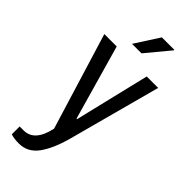

<svg xmlns="http://www.w3.org/2000/svg" viewBox="-288 -764 986 986"><g transform="rotate(45 205.0 -270.5)"><path d="M146 -591 231 -723H321L322 -720L215 -591ZM97 182Q61 182 38 174V117H67Q146 117 171 0L10 -526H100L216 -118H220L318 -526H401L267 -27Q241 71 201 126.5Q161 182 97 182Z"/></g></svg>

Font: Archivo Narrow
Style: Regular
Weight: 400
Designer: Hector Gatti
Foundry: Omnibus-Type
Version: Version 1.003